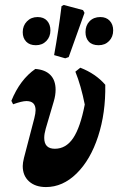

<svg xmlns="http://www.w3.org/2000/svg" viewBox="-20 -747 478 777"><path d="M72 -75Q72 -88 77 -108L119 -269Q124 -289 124 -301Q124 -338 87 -338Q69 -338 33 -325L26 -339Q61 -425 123 -468Q163 -465 184 -443.5Q205 -422 205 -384Q205 -362 198 -338L165 -226Q159 -205 159 -189Q159 -145 202 -145Q247 -145 276 -188Q305 -231 323 -324Q308 -400 285 -457L305 -473Q367 -449 406 -404Q408 -290 377 -195Q346 -100 290 -45Q234 10 166 10Q123 10 97.5 -13Q72 -36 72 -75ZM258 -516 244 -511 199 -524Q217 -624 229 -722L238 -727L316 -706L322 -695ZM72 -617Q72 -643 89 -660.5Q106 -678 132 -678Q157 -678 170.5 -663Q184 -648 184 -624Q184 -598 167.5 -581Q151 -564 125 -564Q100 -564 86 -578.5Q72 -593 72 -617ZM326 -617Q326 -644 342.5 -661Q359 -678 386 -678Q410 -678 424 -663Q438 -648 438 -624Q438 -598 421.5 -581Q405 -564 379 -564Q353 -564 339.5 -578.5Q326 -593 326 -617Z"/></svg>

Font: Alegreya
Style: Bold Italic
Weight: 700
Italic angle: -7°
Designer: Juan Pablo del Peral
Foundry: Huerta Tipografica
Version: Version 2.007; ttfautohint (v1.6)